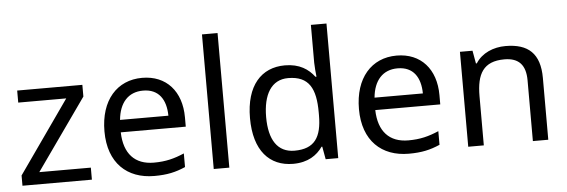

<svg xmlns="http://www.w3.org/2000/svg" viewBox="-49 -915 3188 1080"><g transform="rotate(-5 1544.5 -375.0)"><path d="M431 0V-68H140L424 -470V-536H56V-468H327L39 -58V0Z M762 -546C620 -546 525 -440 525 -264C525 -85 630 10 783 10C856 10 904 -1 959 -25V-102C903 -78 855 -65 787 -65C680 -65 619 -130 616 -251H983V-304C983 -450 899 -546 762 -546ZM761 -474C850 -474 890 -412 891 -321H618C627 -417 677 -474 761 -474Z M1207 0V-760H1119V0Z M1567 10C1651 10 1702 -26 1734 -72H1738L1751 0H1822V-760H1734V-546C1734 -526 1738 -484 1740 -467H1734C1701 -511 1651 -546 1568 -546C1435 -546 1347 -451 1347 -267C1347 -83 1434 10 1567 10ZM1581 -63C1485 -63 1438 -137 1438 -265C1438 -392 1485 -473 1580 -473C1699 -473 1735 -399 1735 -266V-250C1735 -125 1694 -63 1581 -63Z M2199 -546C2057 -546 1962 -440 1962 -264C1962 -85 2067 10 2220 10C2293 10 2341 -1 2396 -25V-102C2340 -78 2292 -65 2224 -65C2117 -65 2056 -130 2053 -251H2420V-304C2420 -450 2336 -546 2199 -546ZM2198 -474C2287 -474 2327 -412 2328 -321H2055C2064 -417 2114 -474 2198 -474Z M2814 -546C2746 -546 2680 -519 2645 -463H2640L2627 -536H2556V0H2644V-278C2644 -403 2682 -472 2801 -472C2883 -472 2921 -429 2921 -343V0H3008V-349C3008 -487 2942 -546 2814 -546Z"/></g></svg>

Font: Noto Sans Caucasian Albanian
Style: Regular
Weight: 400
Designer: Monotype Design Team
Foundry: Monotype Imaging Inc.
Version: Version 2.005